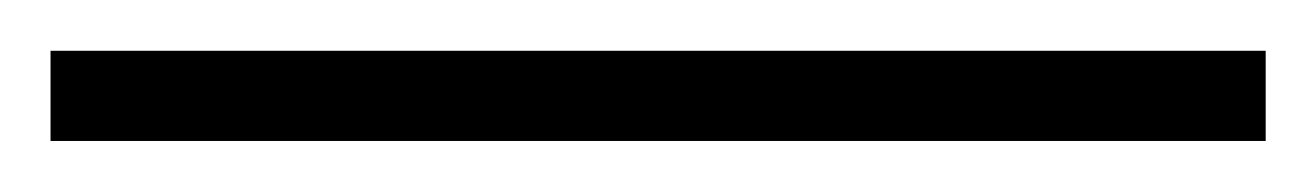

<svg xmlns="http://www.w3.org/2000/svg" viewBox="-20 57 521 76"><path d="M0 112.8V77.1H481V112.8Z"/></svg>

Font: Dai Banna SIL Light
Style: Italic
Weight: 300
Italic angle: -11°
Designer: Victor Gaultney
Foundry: SIL International
Version: Version 4.000